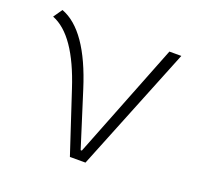

<svg xmlns="http://www.w3.org/2000/svg" viewBox="-98 -637 782 747"><g transform="rotate(20 293.0 -263.5)"><path d="M262.2 0 179.2 -251.5Q113.8 -452.1 14.2 -490.7L39.6 -527.3Q151.4 -485.8 220.7 -266.1L292.5 -39.1H297.4L485.8 -517.6H535.2L326.7 0Z"/></g></svg>

Font: Cascadia Mono ExtraLight
Style: Regular
Weight: 200
Monospace: yes
Designer: Aaron Bell
Foundry: Saja Typeworks
Version: Version 2404.023; ttfautohint (v1.8.4)